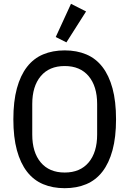

<svg xmlns="http://www.w3.org/2000/svg" viewBox="-20 -974 678 1006"><path d="M319 12Q256 12 206 -9Q156 -30 121.5 -74.5Q87 -119 68.5 -187Q50 -255 50 -349Q50 -443 68.5 -511Q87 -579 121.5 -623.5Q156 -668 206 -689Q256 -710 319 -710Q382 -710 432 -689Q482 -668 516.5 -623.5Q551 -579 569.5 -511Q588 -443 588 -349Q588 -255 569.5 -187Q551 -119 516.5 -74.5Q482 -30 432 -9Q382 12 319 12ZM319 -70Q400 -70 444.5 -123Q489 -176 489 -269V-429Q489 -522 444.5 -575Q400 -628 319 -628Q238 -628 193.5 -575Q149 -522 149 -429V-269Q149 -176 193.5 -123Q238 -70 319 -70ZM328 -752 272 -780 352 -954 431 -914Z"/></svg>

Font: IBM Plex Sans Cond Text
Style: Regular
Weight: 450
Width: 3
Designer: Mike Abbink, Paul van der Laan, Pieter van Rosmalen
Foundry: Bold Monday
Version: Version 1.3